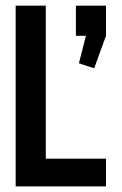

<svg xmlns="http://www.w3.org/2000/svg" viewBox="-20 -663 433 683"><path d="M35.7 -642.9H142.9V-98.6H357.1V0H35.7ZM250 -642.9H357.1V-535.7L315 -420L260.7 -437.9L285.7 -535.7H250Z"/></svg>

Font: Aire Exterior
Style: Regular
Weight: 400
Width: 4
Designer: Jayvee Enaguas (HarvettFox96)
Version: 20190503.02